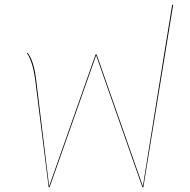

<svg xmlns="http://www.w3.org/2000/svg" viewBox="-20 -785 798 805"><path d="M706 -765 672 -557 581 0H577L383 -553L188 0H184L127 -455Q116 -531 92 -563H96Q121 -532 131 -455L186 -4L381 -557H385L579 -4L668 -557L702 -765Z"/></svg>

Font: FiraGO Four
Style: Regular
Weight: 100
Designer: bBox Type
Foundry: bBox Type GmbH
Version: Version 1.001